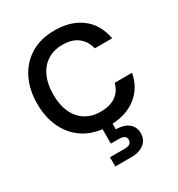

<svg xmlns="http://www.w3.org/2000/svg" viewBox="-222 -856 1174 1264"><g transform="rotate(-30 364.5 -224.0)"><path d="M381 12Q276 12 200.5 -33.5Q125 -79 84 -160.5Q43 -242 43 -349Q43 -457 84 -538.5Q125 -620 200.5 -666Q276 -712 381 -712Q507 -712 586.5 -650.5Q666 -589 686 -477H554Q540 -536 496.5 -570Q453 -604 380 -604Q314 -604 265.5 -573Q217 -542 191 -485Q165 -428 165 -349Q165 -270 191 -213.5Q217 -157 265.5 -126.5Q314 -96 380 -96Q453 -96 496.5 -127.5Q540 -159 554 -215H686Q666 -109 586.5 -48.5Q507 12 381 12ZM282 264V194H390Q419 194 433 185Q447 176 447 155Q447 137 433 128Q419 119 390 119H332V-5H407V54Q442 54 471.5 64.5Q501 75 519 98.5Q537 122 537 158Q537 193 519.5 216.5Q502 240 472.5 252Q443 264 408 264Z"/></g></svg>

Font: DM Sans 28pt SemiBold
Style: Regular
Weight: 600
Version: Version 4.004;gftools[0.9.30]